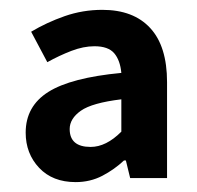

<svg xmlns="http://www.w3.org/2000/svg" viewBox="-20 -758 405 394"><path d="M135.3 -384.3Q87.9 -384.3 60.3 -413.6Q32.7 -442.9 32.7 -485.8Q32.7 -540 79.1 -569.3Q125.5 -598.6 229 -608.4Q226.6 -634.3 214.4 -648.7Q202.1 -663.1 173.8 -663.1Q151.4 -663.1 126.5 -653.6Q101.6 -644 77.1 -630.4L43.9 -692.9Q75.7 -711.9 112.8 -724.9Q149.9 -737.8 189.9 -737.8Q253.9 -737.8 288.3 -700.4Q322.8 -663.1 322.8 -589.4V-392.6H247.1L238.3 -428.7H234.4Q214.8 -410.2 189.9 -397.2Q165 -384.3 135.3 -384.3ZM166 -456.5Q197.8 -456.5 229 -487.8V-554.2Q168.9 -546.9 146 -530.8Q123 -514.6 123 -493.2Q123 -456.5 166 -456.5Z"/></svg>

Font: Akatab ExtraBold
Style: Regular
Weight: 800
Designer: SIL International
Foundry: SIL International
Version: Version 3.000